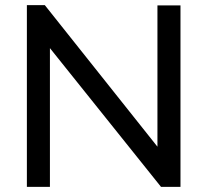

<svg xmlns="http://www.w3.org/2000/svg" viewBox="-20 -730 810 750"><path d="M175 -542V0H85V-710H155L595 -157V-709H685V0H609Z"/></svg>

Font: IngvarSans
Style: Regular
Weight: 500
Version: Version 3.000